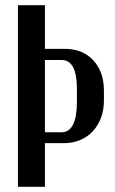

<svg xmlns="http://www.w3.org/2000/svg" viewBox="-20 -719 441 739"><path d="M153 -699V-531H229Q298 -531 339 -487Q380 -443 380 -369V-332Q380 -295 368.5 -265Q357 -235 337 -213.5Q317 -192 288.5 -180Q260 -168 226 -168H153V0H49V-699ZM276 -378Q276 -432 261.5 -460Q247 -488 218 -488H153V-210H218Q246 -210 261 -239.5Q276 -269 276 -326Z"/></svg>

Font: Moniqa Paragraph
Style: Bold
Weight: 700
Designer: Rajesh Rajput
Foundry: Rajesh Rajput
Version: Version 1.000